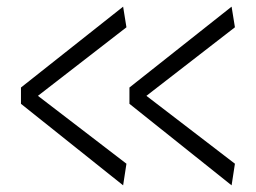

<svg xmlns="http://www.w3.org/2000/svg" viewBox="-20 -561 770 577"><path d="M43 -249V-298L350 -541L360 -479L94 -273L360 -69L350 -4ZM369 -249V-298L676 -541L686 -479L420 -273L686 -69L676 -4Z"/></svg>

Font: Georama ExtraExtended Light
Style: Regular
Weight: 300
Width: 8
Designer: Jean-Baptiste Levee
Foundry: Production Type
Version: Version 1.000